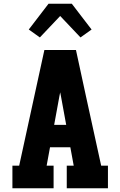

<svg xmlns="http://www.w3.org/2000/svg" viewBox="-20 -1001 640 1021"><path d="M46 0V-120H82L216 -735H384L437 -490L518 -120H554V0H335V-120H372L354 -218H246L228 -120H265V0ZM268 -337H332L304 -490Q303 -495 302 -500Q301 -505 300 -510Q299 -505 298 -500Q297 -495 296 -490ZM192 -802 133 -844 238 -981H362L414 -913L467 -844L408 -802L300 -916Z"/></svg>

Font: Iosevka Etoile Heavy
Style: Regular
Weight: 900
Designer: Belleve Invis
Foundry: Belleve Invis
Version: Version 22.1.2; ttfautohint (v1.8.4)